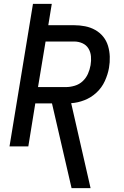

<svg xmlns="http://www.w3.org/2000/svg" viewBox="-20 -755 640 990"><path d="M349 215 248 -222H162L126 0H29L150 -735H247L229 -625H362Q391 -625 419 -619.5Q447 -614 471 -600.5Q495 -587 512 -566Q529 -545 537 -518.5Q545 -492 546 -463Q547 -434 542 -405Q536 -371 520.5 -337Q505 -303 477.5 -277.5Q450 -252 415.5 -238.5Q381 -225 347 -223L447 215ZM176 -306H320Q342 -306 365.5 -313Q389 -320 406.5 -336.5Q424 -353 433.5 -374.5Q443 -396 447 -419Q451 -442 449 -464.5Q447 -487 436 -505Q425 -523 405 -532Q385 -541 362 -541H215Z"/></svg>

Font: Iosevka Custom Medium
Style: Italic
Weight: 500
Italic angle: -9°
Designer: Belleve Invis
Foundry: Belleve Invis
Version: Version 27.0.1